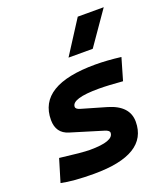

<svg xmlns="http://www.w3.org/2000/svg" viewBox="-146 -897 877 1008"><g transform="rotate(-20 293.0 -392.5)"><path d="M205.6 9.8Q90.3 9.8 22.9 -4.9L61 -131.3Q123.5 -123.5 165 -119.6Q206.5 -115.7 227.5 -115.7Q360.4 -115.7 360.4 -163.6Q360.4 -176.3 335 -184.1L155.8 -238.8Q88.9 -258.8 88.9 -333Q88.9 -527.3 406.7 -527.3Q439.5 -527.3 475.1 -524.9Q510.7 -522.5 549.8 -517.6L514.2 -395Q473.6 -398.4 440.7 -400.1Q407.7 -401.9 381.8 -401.9Q229.5 -401.9 229.5 -355.5Q229.5 -342.3 253.9 -335.4L391.6 -295.4Q504.4 -262.2 504.4 -172.9Q504.4 9.8 205.6 9.8ZM287.6 -609.4 406.7 -794.9H551.8L422.9 -609.4Z"/></g></svg>

Font: CaskaydiaCove NF
Style: Bold Italic
Weight: 700
Italic angle: -10°
Designer: Aaron Bell
Foundry: Saja Typeworks
Version: Version 2111.001; VTT 6.35;Nerd Fonts 3.2.1